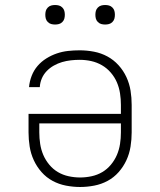

<svg xmlns="http://www.w3.org/2000/svg" viewBox="-20 -739 640 767"><path d="M300 8Q272 8 243.5 2.5Q215 -3 190 -16.5Q165 -30 146 -51.5Q127 -73 115 -99Q103 -125 98.5 -153.5Q94 -182 94 -210V-284H463V-320Q463 -343 459.5 -366Q456 -389 447 -410Q438 -431 422.5 -449Q407 -467 387 -478.5Q367 -490 344.5 -495Q322 -500 298 -500Q281 -500 263 -498Q245 -496 228 -491Q211 -486 195 -477Q179 -468 166.5 -455Q154 -442 147 -425.5Q140 -409 139 -391H96Q98 -414 106.5 -436Q115 -458 130 -475.5Q145 -493 165 -505.5Q185 -518 207 -525.5Q229 -533 252 -535.5Q275 -538 298 -538Q327 -538 355.5 -532.5Q384 -527 409 -513.5Q434 -500 453.5 -478.5Q473 -457 485 -431Q497 -405 501.5 -377Q506 -349 506 -320V-210Q506 -182 501.5 -153.5Q497 -125 485 -99Q473 -73 454 -51.5Q435 -30 410 -16.5Q385 -3 356.5 2.5Q328 8 300 8ZM300 -30Q323 -30 346 -35Q369 -40 388.5 -51.5Q408 -63 423 -81Q438 -99 447 -120Q456 -141 459.5 -164Q463 -187 463 -210V-246H137V-210Q137 -187 140.5 -164Q144 -141 153 -120Q162 -99 177 -81Q192 -63 211.5 -51.5Q231 -40 254 -35Q277 -30 300 -30ZM400 -641Q392 -641 384.5 -643Q377 -645 371 -651Q365 -657 363 -664.5Q361 -672 361 -680Q361 -688 363 -695.5Q365 -703 371 -709Q377 -715 384.5 -717Q392 -719 400 -719Q408 -719 415.5 -717Q423 -715 429 -709Q435 -703 437 -695.5Q439 -688 439 -680Q439 -672 437 -664.5Q435 -657 429 -651Q423 -645 415.5 -643Q408 -641 400 -641ZM200 -641Q192 -641 184.5 -643Q177 -645 171 -651Q165 -657 163 -664.5Q161 -672 161 -680Q161 -688 163 -695.5Q165 -703 171 -709Q177 -715 184.5 -717Q192 -719 200 -719Q208 -719 215.5 -717Q223 -715 229 -709Q235 -703 237 -695.5Q239 -688 239 -680Q239 -672 237 -664.5Q235 -657 229 -651Q223 -645 215.5 -643Q208 -641 200 -641Z"/></svg>

Font: Iosevka Curly Slab XLtEx
Style: Regular
Weight: 200
Width: 7
Monospace: yes
Designer: Belleve Invis
Foundry: Belleve Invis
Version: Version 11.1.0; ttfautohint (v1.8.3)